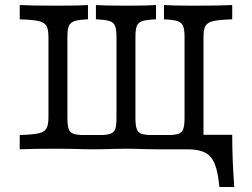

<svg xmlns="http://www.w3.org/2000/svg" viewBox="-20 -591 997 760"><path d="M171.8 -125.8V-445.2Q171.8 -475 163.7 -488.7Q155.6 -502.4 132.7 -507.7Q109.7 -512.9 58.1 -514.5V-571Q103.2 -568.5 209.7 -568.5Q293.5 -568.5 328.2 -571V-514.5Q291.9 -512.9 275.4 -507.7Q258.9 -502.4 252.8 -488.7Q246.8 -475 246.8 -445.2V-125.8Q246.8 -95.2 251.6 -81Q256.5 -66.9 270.2 -61.7Q283.9 -56.5 312.1 -56.5H375.8Q404 -56.5 417.7 -61.7Q431.5 -66.9 436.3 -81Q441.1 -95.2 441.1 -125.8V-445.2Q441.1 -475 435.5 -488.7Q429.8 -502.4 413.3 -507.7Q396.8 -512.9 359.7 -514.5V-571Q396 -568.5 479 -568.5Q560.5 -568.5 597.6 -571V-514.5Q560.5 -512.9 544 -507.7Q527.4 -502.4 521.8 -488.7Q516.1 -475 516.1 -445.2V-125.8Q516.1 -95.2 521 -81Q525.8 -66.9 539.5 -61.7Q553.2 -56.5 581.5 -56.5H645.2Q673.4 -56.5 687.1 -61.7Q700.8 -66.9 705.6 -81Q710.5 -95.2 710.5 -125.8V-445.2Q710.5 -475 704.4 -488.7Q698.4 -502.4 681.9 -507.7Q665.3 -512.9 629 -514.5V-571Q664.5 -568.5 747.6 -568.5Q854.8 -568.5 899.2 -571V-514.5Q847.6 -512.9 824.6 -507.7Q801.6 -502.4 793.5 -488.7Q785.5 -475 785.5 -445.2V0H604Q572.6 0 525.8 -1.6Q503.2 -2.4 479.8 -2.4Q456.5 -2.4 432.3 -1.6Q385.5 0 352.4 0Q317.7 0 267.7 -1.6Q238.7 -2.4 209.7 -2.4Q108.9 -2.4 58.1 0V-56.5Q109.7 -58.1 132.7 -63.3Q155.6 -68.5 163.7 -82.3Q171.8 -96 171.8 -125.8ZM721 0 773.4 -57.3H899.2Q899.2 -8.1 901.2 43.1Q903.2 94.4 907.3 149.2H848.4Q842.7 88.7 829.8 57.3Q816.9 25.8 791.5 12.9Q766.1 0 721 0Z"/></svg>

Font: Playfair Micro SmCond SmLight
Style: Regular
Weight: 360
Width: 4
Designer: Claus Eggers Sørensen
Foundry: Claus Eggers Sørensen
Version: Version 2.100;Glyphs 3.2 (3219)